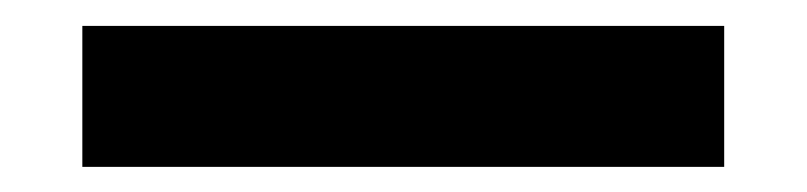

<svg xmlns="http://www.w3.org/2000/svg" viewBox="-20 -421 626 149"><path d="M43.9 -291.5H542V-400.9H43.9Z"/></svg>

Font: Cascadia Code NF SemiBold
Style: Regular
Weight: 600
Monospace: yes
Designer: Aaron Bell
Foundry: Saja Typeworks
Version: Version 2404.023